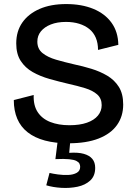

<svg xmlns="http://www.w3.org/2000/svg" viewBox="-20 -693 673 946"><path d="M317 13Q252 13 201.5 -0.5Q151 -14 116.5 -41Q82 -68 65 -108Q48 -148 48 -200L146 -225Q144 -174 165.5 -141Q187 -108 227.5 -92Q268 -76 322 -76Q373 -76 408.5 -88.5Q444 -101 462.5 -123.5Q481 -146 481 -175Q481 -208 459 -227.5Q437 -247 399.5 -258.5Q362 -270 317 -280Q270 -291 224 -304Q178 -317 141 -338Q104 -359 82 -393Q60 -427 60 -479Q60 -539 90 -582Q120 -625 175 -649Q230 -673 306 -673Q382 -673 439.5 -649.5Q497 -626 529.5 -581Q562 -536 563 -472L463 -447Q463 -481 452 -507Q441 -533 420 -550Q399 -567 370 -576Q341 -585 305 -585Q262 -585 230.5 -572.5Q199 -560 181.5 -538.5Q164 -517 164 -488Q164 -452 189.5 -431.5Q215 -411 256 -399Q297 -387 345 -376Q388 -367 430.5 -354Q473 -341 508.5 -320Q544 -299 565.5 -265Q587 -231 587 -178Q587 -120 556.5 -77Q526 -34 466 -10.5Q406 13 317 13ZM208 220 224 159Q240 163 265.5 166.5Q291 170 316 169Q341 168 358 158.5Q375 149 375 129Q375 121 371.5 113.5Q368 106 356.5 100Q345 94 320.5 91.5Q296 89 253 91L265 -5H327L321 60Q365 57 393 65Q421 73 435 90Q449 107 449 134Q449 174 424.5 196.5Q400 219 362 227Q324 235 282.5 232.5Q241 230 208 220Z"/></svg>

Font: Bricolage Grotesque 24pt Medium
Style: Regular
Weight: 500
Designer: Mathieu Triay
Foundry: Atelier Triay
Version: Version 1.001;gftools[0.9.33.dev8+g029e19f]